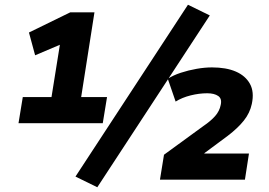

<svg xmlns="http://www.w3.org/2000/svg" viewBox="-20 -757 1132 809"><path d="M58 -238 76 -348H197L234 -579L274 -586L128 -524L102 -620L276 -705H378L322 -348H431L413 -238ZM390 32 298 -13 772 -737 864 -692ZM654 0 671 -105 837 -226Q868 -247 886.5 -268Q905 -289 910 -315Q916 -341 899.5 -352.5Q883 -364 853 -364Q819 -364 783 -355Q747 -346 720 -329L687 -425Q710 -440 742 -450.5Q774 -461 808.5 -467Q843 -473 873 -473Q933 -473 973.5 -455.5Q1014 -438 1033 -404Q1052 -370 1041 -319Q1033 -281 1007.5 -249Q982 -217 940 -185L843 -113L840 -110H1029L1012 0Z"/></svg>

Font: Nunito Sans 7pt SemiCondensed Black
Style: Italic
Weight: 900
Width: 4
Italic angle: -9°
Designer: Vernon Adams
Foundry: Vernon Adams
Version: Version 3.101;gftools[0.9.27]